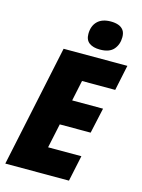

<svg xmlns="http://www.w3.org/2000/svg" viewBox="-136 -1010 803 1088"><g transform="rotate(15 265.5 -466.5)"><path d="M5.9 0 156.7 -713.9H530.8L499.5 -564.5H304.7L279.3 -443.8H460.4L427.7 -294.4H246.6L216.3 -151.9H411.6L379.4 0ZM356 -762.7Q316.4 -762.7 293.5 -779.3Q270.5 -795.9 270.5 -831.5Q270.5 -878.4 297.6 -905.5Q324.7 -932.6 376 -932.6Q400.9 -932.6 419.9 -926Q439 -919.4 450.2 -904.3Q461.4 -889.2 461.4 -863.3Q461.4 -820.8 436.5 -791.7Q411.6 -762.7 356 -762.7Z"/></g></svg>

Font: Open Sans SemiCondensed ExtraBold
Style: Italic
Weight: 800
Width: 4
Italic angle: -12°
Designer: Monotype Design Team
Foundry: Monotype Imaging Inc.
Version: Version 3.003